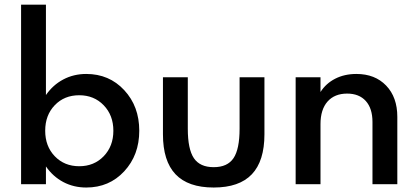

<svg xmlns="http://www.w3.org/2000/svg" viewBox="-20 -802 1814 836"><path d="M71.8 -781.8H180V-388.2Q210.5 -432.3 255.7 -456.1Q300.9 -480 355.5 -480Q455.5 -480 520.9 -409.5Q586.4 -339.1 586.4 -232.7Q586.4 -126.8 520.9 -56.1Q455.5 14.5 355.5 14.5Q300.9 14.5 255.7 -9.3Q210.5 -33.2 180 -77.3V0H71.8ZM325 -387.3Q260 -387.3 218.4 -343.9Q176.8 -300.5 176.8 -232.7Q176.8 -165 218.6 -121.6Q260.5 -78.2 325 -78.2Q389.5 -78.2 431.6 -121.8Q473.6 -165.5 473.6 -232.7Q473.6 -300 431.6 -343.6Q389.5 -387.3 325 -387.3Z M689.5 -217.3V-465.5H797.7V-241.4Q797.7 -152.7 824.1 -113.4Q850.5 -74.1 910.5 -74.1Q970.5 -74.1 996.8 -113.4Q1023.2 -152.7 1023.2 -241.4V-465.5H1131.4V-217.3Q1131.4 -100.9 1076.6 -43.2Q1021.8 14.5 910.5 14.5Q799.1 14.5 744.3 -43.2Q689.5 -100.9 689.5 -217.3Z M1267.3 -465.5H1375.5V-401.4Q1399.1 -438.6 1439.5 -459.3Q1480 -480 1531.8 -480Q1612.7 -480 1661.4 -429.3Q1710 -378.6 1710 -293.2V0H1601.8V-270.9Q1601.8 -330 1572.7 -362.3Q1543.6 -394.5 1491.4 -394.5Q1436.8 -394.5 1406.1 -359.8Q1375.5 -325 1375.5 -261.8V0H1267.3Z"/></svg>

Font: Spartan MB SemBd
Style: Regular
Weight: 600
Designer: Matt Bailey, Mirko Velimirovic
Foundry: Matt Bailey
Version: Version 1.005